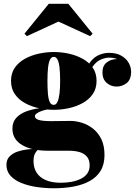

<svg xmlns="http://www.w3.org/2000/svg" viewBox="-20 -748 730 1028"><path d="M268 260Q221 260 176 253.2Q131 246.5 94.5 231.8Q58 217 36.2 193Q14.5 169 14.5 134.5Q14.5 106 31.8 89Q49 72 74.5 63.5Q100 55 125.5 52.2Q151 49.5 168 49.5H188Q177 57.5 168.2 72.5Q159.5 87.5 159.5 115.5Q159.5 149.5 175.5 175.5Q191.5 201.5 224.2 216Q257 230.5 306 230.5Q334 230.5 361 225.8Q388 221 410.5 210.5Q433 200 446.5 182Q460 164 460 138Q460 108 445.5 90.8Q431 73.5 405.8 66.2Q380.5 59 348 59Q337.5 59 315 59Q292.5 59 270 59Q247.5 59 236.5 59Q150.5 59 98.5 28.5Q46.5 -2 46.5 -59.5Q46.5 -95 67.2 -117.2Q88 -139.5 121.2 -151.8Q154.5 -164 192.8 -168.8Q231 -173.5 266.5 -173.5L265 -165.5Q252.5 -165.5 236 -162.5Q219.5 -159.5 203.5 -154Q187.5 -148.5 177.2 -141.2Q167 -134 167 -126Q167 -111.5 188.8 -105.5Q210.5 -99.5 251.5 -99.5Q269 -99.5 288 -99.8Q307 -100 325.5 -100.2Q344 -100.5 358 -100.5Q386 -100.5 417.5 -91Q449 -81.5 476.8 -60.2Q504.5 -39 522 -4Q539.5 31 539.5 82Q539.5 132 518.8 166.2Q498 200.5 460.8 221Q423.5 241.5 374.2 250.8Q325 260 268 260ZM268 -160Q228.5 -160 188 -168.8Q147.5 -177.5 113.8 -196Q80 -214.5 59.5 -244Q39 -273.5 39 -315Q39 -356.5 59.5 -385.8Q80 -415 113.8 -433.5Q147.5 -452 188 -460.8Q228.5 -469.5 268 -469.5Q308 -469.5 348.2 -460.8Q388.5 -452 422.2 -433.5Q456 -415 476.5 -385.8Q497 -356.5 497 -315Q497 -273.5 476.5 -244Q456 -214.5 422.2 -196Q388.5 -177.5 348.2 -168.8Q308 -160 268 -160ZM268 -186.5Q280 -186.5 287.5 -202.2Q295 -218 298.5 -246.8Q302 -275.5 302 -315Q302 -359.5 298.5 -388Q295 -416.5 287.5 -430Q280 -443.5 268 -443.5Q256 -443.5 248.5 -430Q241 -416.5 237.5 -388Q234 -359.5 234 -315Q234 -275.5 236.5 -246.8Q239 -218 246.2 -202.2Q253.5 -186.5 268 -186.5ZM604 -284.5Q574 -284.5 551.2 -304.2Q528.5 -324 528.5 -360Q528.5 -396.5 551.8 -414Q575 -431.5 604 -431.5Q630 -431.5 655.5 -414Q681 -396.5 681 -364.5H655Q655 -397 629.2 -418.2Q603.5 -439.5 566 -439.5Q547.5 -439.5 525.5 -431.5Q503.5 -423.5 484.2 -402Q465 -380.5 455 -340.5L436.5 -354.5Q446.5 -396.5 467 -420.8Q487.5 -445 513 -455Q538.5 -465 563.5 -465Q603 -465 629.2 -450Q655.5 -435 668.8 -411.8Q682 -388.5 682 -364.5Q682 -321.5 658 -303Q634 -284.5 604 -284.5ZM124 -554.5 111 -567.5 241 -727.5H346L476 -567.5L462.5 -554.5L293 -632.5Z"/></svg>

Font: Bodoni Moda 9pt Black
Style: Regular
Weight: 900
Designer: Owen Earl
Foundry: indestructible type
Version: Version 2.005